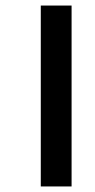

<svg xmlns="http://www.w3.org/2000/svg" viewBox="-20 -623 343 692"><path d="M127 49V-603H238V49Z"/></svg>

Font: Noto Sans Malayalam ExtraCondensed SemiBold
Style: Regular
Weight: 600
Width: 2
Designer: Jelle Bosma - Monotype Design Team
Foundry: Monotype Imaging Inc.
Version: Version 2.104; ttfautohint (v1.8.4.7-5d5b)